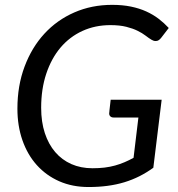

<svg xmlns="http://www.w3.org/2000/svg" viewBox="-20 -744 714 772"><path d="M352 -67.5Q378 -67.5 400.5 -70.2Q423 -73 442.8 -78.5Q462.5 -84 480.8 -91.8Q499 -99.5 517 -109.5L536.5 -271.5H437Q428.5 -271.5 423.8 -276Q419 -280.5 419 -287.5Q419 -287.5 419.2 -290Q419.5 -292.5 419.8 -295.5Q420 -298.5 420.2 -301Q420.5 -303.5 420.5 -303.5L425 -343H630L596.5 -69.5Q569.5 -50 540.8 -35.5Q512 -21 480 -11.2Q448 -1.5 412.5 3.2Q377 8 336 8Q271 8 218.2 -15.2Q165.5 -38.5 128 -80.2Q90.5 -122 70.2 -180Q50 -238 50 -307Q50 -399.5 78.8 -476.2Q107.5 -553 158.2 -608.2Q209 -663.5 278.8 -694Q348.5 -724.5 431 -724.5Q472.5 -724.5 506.5 -717.5Q540.5 -710.5 568 -698Q595.5 -685.5 617.8 -668.5Q640 -651.5 658.5 -631.5L628.5 -592.5Q623.5 -586 618.2 -582.5Q613 -579 606 -579Q597.5 -579 589.5 -584Q578.5 -590.5 565.2 -600.8Q552 -611 533.2 -620.2Q514.5 -629.5 488 -636.2Q461.5 -643 424 -643Q362.5 -643 311.2 -619.5Q260 -596 223.2 -552.5Q186.5 -509 166 -447.5Q145.5 -386 145.5 -310.5Q145.5 -254 160.2 -209Q175 -164 202 -132.5Q229 -101 267 -84.2Q305 -67.5 352 -67.5Z"/></svg>

Font: LatoHex
Style: Italic
Weight: 400
Italic angle: -7°
Designer: Lukasz Dziedzic
Foundry: tyPoland Lukasz Dziedzic
Version: Version 1.104; Western+Polish opensource